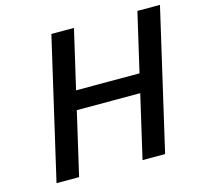

<svg xmlns="http://www.w3.org/2000/svg" viewBox="-104 -837 1006 953"><g transform="rotate(-15 398.5 -361.0)"><path d="M630 0 797 -722H681L611 -420H285L355 -722H239L72 0H188L263 -324H589L514 0Z"/></g></svg>

Font: Perun Medium Italic
Style: Regular
Weight: 500
Italic angle: -12°
Foundry: Copyright (c) Stefan Peev, Context Ltd, 2016
Version: Version 1.026